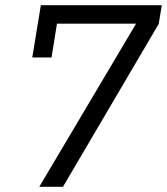

<svg xmlns="http://www.w3.org/2000/svg" viewBox="-20 -718 642 738"><path d="M131 0 503 -627H199L178 -497H104L137 -698H602L590 -626L222 0Z"/></svg>

Font: IBM Plex Mono
Style: Italic
Weight: 400
Italic angle: -9°
Monospace: yes
Designer: Mike Abbink, Paul van der Laan, Pieter van Rosmalen
Foundry: Bold Monday
Version: Version 2.3